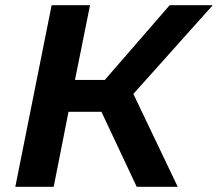

<svg xmlns="http://www.w3.org/2000/svg" viewBox="-20 -720 840 740"><path d="M179 -700H327L269 -412H384L634 -700H800L494 -358L665 0H507L371 -289H244L187 0H39Z"/></svg>

Font: Argentum Sans Medium
Style: Italic
Weight: 500
Italic angle: -11°
Designer: Julieta Ulanovsky (font), Cristiano Sobral (main changes and remaster)
Foundry: Julieta Ulanovsky (font), Cristiano Sobral (main changes and remaster)
Version: Version 2.007;June 15, 2022;FontCreator 14.0.0.2814 64-bit; 